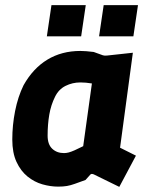

<svg xmlns="http://www.w3.org/2000/svg" viewBox="-20 -720 592 750"><path d="M207 9Q177 9 145.5 0Q114 -9 87.5 -30.5Q61 -52 44.5 -87.5Q28 -123 28 -175Q28 -231 39 -286.5Q50 -342 72 -387Q109 -453 165 -487Q221 -521 294 -521Q305 -521 317 -520Q329 -519 346 -517L382 -504Q388 -502 398 -503L499 -514L449 -143L511 -112L446 10L346 -39Q336 -43 332 -37L314 -17Q289 -8 272.5 -2Q256 4 241.5 6.5Q227 9 207 9ZM230 -122Q239 -122 248.5 -124.5Q258 -127 271.5 -133Q285 -139 305 -149L339 -394Q315 -398 294 -398Q263 -398 236 -384.5Q209 -371 195 -342Q179 -310 172.5 -272Q166 -234 166 -190Q166 -156 184 -139Q202 -122 230 -122ZM367 -578 385 -700H519L501 -578ZM163 -578 181 -700H315L297 -578Z"/></svg>

Font: Finlandica
Style: Italic
Weight: 400
Italic angle: -8°
Designer: Niklas Ekholm, Juho Hiilivirta, Jaakko Suomalainen
Foundry: Helsinki Type Studio
Version: Version 1.064